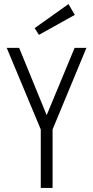

<svg xmlns="http://www.w3.org/2000/svg" viewBox="-20 -922 457 942"><path d="M180 0H238V-287L404 -687H346L209 -357L74 -687H13L180 -287ZM171 -751 347 -849 316 -902 150 -784Z"/></svg>

Font: Secuela Light
Style: Regular
Weight: 300
Designer: Fernando Haro
Foundry: deFharo
Version: Version 1.708